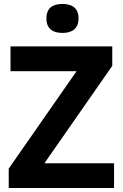

<svg xmlns="http://www.w3.org/2000/svg" viewBox="-20 -948 619 968"><path d="M295 -928C250 -928 214 -911 214 -855C214 -800 250 -782 295 -782C339 -782 376 -800 376 -855C376 -911 339 -928 295 -928ZM555 0V-125H204L546 -616V-714H33V-589H366L24 -98V0Z"/></svg>

Font: Noto Sans Lisu
Style: Bold
Weight: 700
Designer: Monotype Design Team. David Williams.
Foundry: Monotype Imaging Inc.
Version: Version 2.102